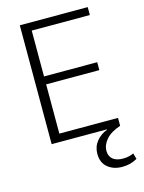

<svg xmlns="http://www.w3.org/2000/svg" viewBox="-124 -703 736 983"><g transform="rotate(-15 243.5 -212.0)"><path d="M443 0Q392 17 367 45.5Q342 74 342 106Q342 135 361 150.5Q380 166 415 166Q432 166 446.5 162.5Q461 159 471 154L480 185Q445 206 400 206Q354 206 323.5 181Q293 156 293 109Q293 71 315.5 43Q338 15 373 2V0H80V-630H440V-588H132V-345H414V-303H132V-42H443Z"/></g></svg>

Font: Mukta ExtraLight
Style: Regular
Weight: 275
Designer: Girish Dalvi and Yashodeep Gholap
Foundry: Ek Type
Version: Version 2.538;PS 1.002;hotconv 16.6.51;makeotf.lib2.5.65220;